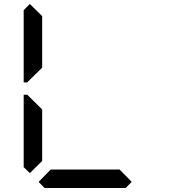

<svg xmlns="http://www.w3.org/2000/svg" viewBox="-20 -945 856 965"><path d="M130 -75 99 -105V-469H117L130 -456L192 -395V-136ZM130 -544 117 -531H99V-894L130 -925L192 -864V-605ZM642 -31 612 0H204L174 -31L235 -93H581Z"/></svg>

Font: DSEG7 Classic Mini
Style: Regular
Weight: 400
Designer: Keshikan(Twitter:@keshinomi_88pro)
Version: Version 0.46